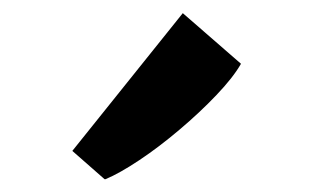

<svg xmlns="http://www.w3.org/2000/svg" viewBox="-20 -909 476 292"><path d="M139 -636.5 90 -679.5 258 -889 346.5 -812Q334.5 -791 309.2 -764.5Q284 -738 253 -711.8Q222 -685.5 192 -665.5Q162 -645.5 140.5 -636.5Z"/></svg>

Font: Merriweather 20pt
Style: Bold
Weight: 700
Version: Version 2.100